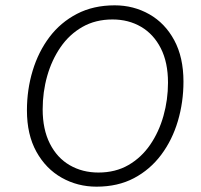

<svg xmlns="http://www.w3.org/2000/svg" viewBox="-20 -690 752 720"><path d="M342 10Q271 10 211.5 -23.5Q152 -57 116.5 -121Q81 -185 81 -276Q81 -354 102.5 -425Q124 -496 165.5 -551Q207 -606 268.5 -638Q330 -670 410 -670Q481 -670 540 -636.5Q599 -603 633.5 -539Q668 -475 668 -384Q668 -307 647 -236Q626 -165 584.5 -109.5Q543 -54 482.5 -22Q422 10 342 10ZM349 -43Q413 -43 461.5 -71Q510 -99 543 -147Q576 -195 593 -255.5Q610 -316 610 -380Q610 -456 583 -509Q556 -562 509 -589.5Q462 -617 402 -617Q338 -617 289 -589Q240 -561 207 -513Q174 -465 157 -405Q140 -345 140 -280Q140 -205 167 -151.5Q194 -98 241.5 -70.5Q289 -43 349 -43Z"/></svg>

Font: Kantumruy Pro Light
Style: Italic
Weight: 300
Italic angle: -13°
Version: Version 1.002